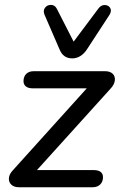

<svg xmlns="http://www.w3.org/2000/svg" viewBox="-20 -786 507 806"><path d="M33.4 -70.5 365.2 -438.4 368.8 -415.2H117.1Q98.7 -415.2 88.7 -423.2Q78.7 -431.3 78.7 -445.2Q78.7 -464.6 90.2 -475.9Q101.6 -487.1 121.7 -487.1H421.1Q442 -487.1 453.2 -476.2Q464.3 -465.2 462 -447.8Q459.8 -430.4 443.6 -413.3L112 -46.4L108.3 -72H373.9Q392.3 -72 402.3 -64.4Q412.3 -56.8 412.3 -42.3Q412.3 -22.9 400.5 -11.5Q388.8 0 369.4 0H58.9Q39 0 27.6 -10.8Q16.1 -21.5 17.4 -38.1Q18.6 -54.7 33.4 -70.5ZM230.5 -577.5 167.1 -723.7Q159.6 -741.6 169.2 -753.8Q178.7 -765.9 194.6 -765.5Q210.5 -765.1 218.7 -748.9L289.1 -611.2L393.6 -750.9Q404.6 -765.5 420.4 -764.9Q436.2 -764.3 443 -751.9Q449.8 -739.6 439 -722.7L345.3 -579.2Q333.3 -560.6 317.4 -550.8Q301.4 -540.9 283.3 -540.9Q245.7 -540.9 230.5 -577.5Z"/></svg>

Font: SN Pro Thin
Style: Italic
Weight: 200
Italic angle: -9°
Designer: Tobias Whetton
Foundry: Supernotes
Version: Version 1.003;Glyphs 3.3 (3324)